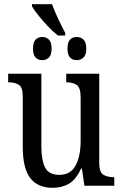

<svg xmlns="http://www.w3.org/2000/svg" viewBox="-20 -889 588 919"><path d="M257 -719Q234 -737 209.5 -763Q185 -789 164 -815Q143 -841 133 -859V-869H229Q239 -841 257 -802Q275 -763 292 -732V-719ZM182 -601Q163 -601 150.5 -613.5Q138 -626 138 -656Q138 -687 150.5 -699.5Q163 -712 182 -712Q201 -712 214 -699.5Q227 -687 227 -656Q227 -626 214 -613.5Q201 -601 182 -601ZM347 -601Q328 -601 315.5 -613.5Q303 -626 303 -656Q303 -687 315.5 -699.5Q328 -712 347 -712Q366 -712 379.5 -699.5Q393 -687 393 -656Q393 -626 379.5 -613.5Q366 -601 347 -601ZM232 10Q161 10 125 -36.5Q89 -83 89 -186V-427Q89 -471 70 -483Q51 -495 23 -495H19V-536H178V-189Q178 -122 196 -87Q214 -52 264 -52Q318 -52 342 -97Q366 -142 366 -215V-422Q366 -470 347 -482.5Q328 -495 300 -495H297V-536H455V-109Q455 -64 475 -52.5Q495 -41 523 -41H527V0H384L372 -82H368Q343 -28 309 -9Q275 10 232 10Z"/></svg>

Font: Noto Serif Condensed
Style: Regular
Weight: 400
Width: 3
Designer: Monotype Design Team
Foundry: Monotype Imaging Inc.
Version: Version 2.013; ttfautohint (v1.8.4.7-5d5b)